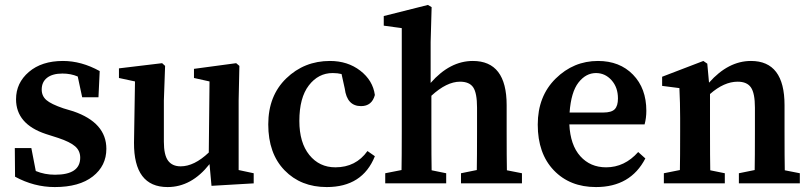

<svg xmlns="http://www.w3.org/2000/svg" viewBox="-20 -743 3287 778"><path d="M237 -304 277 -292Q411 -246 411 -140Q411 -71 356 -28Q301 15 202 15Q118 15 41 -27L40 -143H107L125 -50Q161 -35 203 -35Q305 -35 305 -104Q305 -132 284.5 -150Q264 -168 216 -184L166 -200Q45 -240 45 -341Q45 -407 97 -451.5Q149 -496 235 -496Q310 -496 384 -455L379 -349H313L295 -433Q267 -445 233 -445Q193 -445 171 -428Q149 -411 149 -380Q149 -354 168 -337.5Q187 -321 237 -304Z M947 -54 1008 -41V0L837 10L829 -78Q756 15 659 15Q522 15 523 -165L527 -413L462 -427V-466L637 -487L649 -476L644 -336V-169Q644 -115 661 -92Q678 -69 712 -69Q767 -69 826 -125L829 -413L766 -427V-464L937 -487L950 -476L947 -336Z M1377 -384 1364 -443Q1348 -447 1328 -447Q1270 -447 1231.5 -397Q1193 -347 1193 -253Q1193 -165 1233.5 -115Q1274 -65 1339 -65Q1422 -65 1469 -131L1499 -110Q1449 15 1304 15Q1199 15 1133 -53Q1067 -121 1067 -239Q1067 -355 1140 -425.5Q1213 -496 1317 -496Q1389 -496 1440 -456.5Q1491 -417 1499 -358Q1487 -313 1443 -313Q1386 -313 1377 -384Z M2034 -53 2095 -41V0H1848V-41L1912 -54Q1913 -103 1913 -210V-307Q1913 -366 1897.5 -389Q1882 -412 1844 -412Q1790 -412 1728 -355V-210Q1728 -103 1729 -53L1788 -41V0H1541V-41L1607 -54Q1608 -104 1608 -210V-629L1535 -639V-678L1714 -723L1729 -714L1725 -573V-407Q1803 -496 1896 -496Q2033 -496 2033 -317V-210Q2033 -102 2034 -53Z M2288 -287H2424Q2458 -287 2471 -300.5Q2484 -314 2484 -344Q2484 -389 2458 -418Q2432 -447 2395 -447Q2354 -447 2324 -408.5Q2294 -370 2288 -287ZM2592 -239H2287Q2291 -155 2331.5 -110Q2372 -65 2436 -65Q2511 -65 2566 -127L2595 -101Q2535 15 2395 15Q2289 15 2224 -53Q2159 -121 2159 -238Q2159 -353 2231.5 -424.5Q2304 -496 2403 -496Q2491 -496 2545 -440.5Q2599 -385 2599 -294Q2599 -265 2592 -239Z M3160 -53 3221 -41V0H2974V-41L3038 -54Q3039 -103 3039 -210V-307Q3039 -365 3023 -388.5Q3007 -412 2969 -412Q2914 -412 2857 -362V-210Q2857 -103 2858 -53L2917 -41V0H2670V-41L2735 -54Q2736 -103 2736 -210V-265Q2736 -326 2733 -386L2663 -395V-432L2830 -496L2846 -485L2853 -408Q2931 -496 3023 -496Q3159 -496 3159 -317V-210Q3159 -102 3160 -53Z"/></svg>

Font: TypoPRO Source Serif Pro
Style: Regular
Weight: 600
Designer: Frank Grießhammer
Foundry: Adobe Systems Incorporated
Version: Version 1.017;PS 1.0;hotconv 1.0.79;makeotf.lib2.5.61930